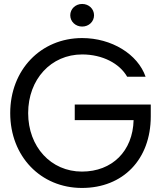

<svg xmlns="http://www.w3.org/2000/svg" viewBox="-20 -930 807 962"><path d="M390.6 11.7C596.2 11.7 735.4 -130.9 735.4 -347.2V-406.2H354.5V-328.1H649.4C645.5 -172.4 541.5 -70.3 390.6 -70.3C235.4 -70.3 121.1 -194.3 121.1 -363.3C121.1 -532.7 235.8 -657.2 391.6 -657.2C493.2 -657.2 579.1 -612.3 617.2 -545.4H709.5C670.4 -658.7 539.1 -739.3 391.6 -739.3C184.6 -739.3 31.2 -580.1 31.2 -363.3C31.2 -147 183.6 11.7 390.6 11.7ZM332 -853.5C332 -821.8 358.4 -796.9 391.6 -796.9C425.3 -796.9 451.2 -821.8 451.2 -853.5C451.2 -885.3 425.3 -910.2 391.6 -910.2C358.4 -910.2 332 -885.3 332 -853.5Z"/></svg>

Font: Guggenheim Sans Display
Style: Regular
Weight: 400
Designer: Modified by Tom Baber under direction of Pentagram Design 2023
Foundry: rsms
Version: Version 1.001;Glyphs 3.1.2 (3151)